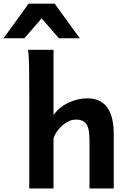

<svg xmlns="http://www.w3.org/2000/svg" viewBox="-99 -1062 722 1082"><path d="M202.6 -283.2V0H65.9Q65.9 0 65.9 -33.4Q65.9 -66.9 65.9 -121.3Q65.9 -175.8 65.9 -240Q65.9 -304.2 65.9 -366.7Q65.9 -429.2 65.9 -478.5Q65.9 -527.8 65.9 -551.8Q65.9 -630.4 64.9 -690.2Q64 -750 58.6 -781.2H202.6Q202.6 -781.2 202.6 -756.3Q202.6 -731.4 202.6 -691.4Q202.6 -651.4 202.6 -606.2Q202.6 -561 202.6 -519.3Q202.6 -477.5 202.6 -449Q202.6 -420.4 202.6 -415Q238.8 -461.4 289.8 -484.6Q340.8 -507.8 393.1 -507.8Q542 -507.8 542 -305.2Q542 -280.8 542 -242.9Q542 -205.1 542 -163.1Q542 -121.1 542 -84Q542 -46.9 542 -23.4Q542 0 542 0H405.3Q405.3 0 405.3 -21Q405.3 -42 405.3 -75.2Q405.3 -108.4 405.3 -145.5Q405.3 -182.6 405.3 -215.6Q405.3 -248.5 405.3 -268.6Q405.3 -339.8 387 -364Q368.7 -388.2 329.6 -388.2Q301.8 -388.2 275.9 -372.3Q250 -356.4 230.7 -332.5Q211.4 -308.6 202.6 -283.2ZM350.6 -846.2H233.4L135.7 -958.5L38.1 -846.2H-79.1L62.5 -1041.5H209Z"/></svg>

Font: Andika
Style: Bold
Weight: 700
Designer: Victor Gaultney, Annie Olsen, Julie Remington, Don Collingsworth, Eric Hays, Becca Hirsbrunner
Foundry: SIL International
Version: Version 6.101